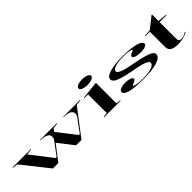

<svg xmlns="http://www.w3.org/2000/svg" viewBox="270 -1995 3280 3280"><g transform="rotate(-45 1910.0 -354.5)"><path d="M966 -433 1231 -93H1257L1429 -328Q1439 -341 1444.5 -357.5Q1450 -374 1450 -392Q1450 -414 1439.5 -432Q1429 -450 1406.5 -463Q1384 -476 1348.5 -483Q1313 -490 1264 -490V-500H1668V-490L1570 -480L1205 0H1073L851 -287ZM514 0 133 -480 38 -490V-500H483V-490L373 -481L673 -93H698L871 -328Q881 -341 886 -357.5Q891 -374 891 -392Q891 -414 880.5 -432Q870 -450 847.5 -463Q825 -476 790 -483Q755 -490 706 -490V-500H1110V-490L1012 -480L646 0Z M1942 -590Q1897 -590 1862.5 -598.5Q1828 -607 1808.5 -622.5Q1789 -638 1789 -657Q1789 -677 1808.5 -692Q1828 -707 1862.5 -715.5Q1897 -724 1942 -724Q1988 -724 2022.5 -715.5Q2057 -707 2076.5 -692Q2096 -677 2096 -657Q2096 -638 2076.5 -622.5Q2057 -607 2022.5 -598.5Q1988 -590 1942 -590ZM1750 0V-10L1834 -20V-470H1745V-481L2068 -515V-20L2152 -10V0Z M2697 15Q2587 15 2506 8.5Q2425 2 2372 -12Q2319 -26 2293 -46.5Q2267 -67 2267 -94Q2267 -118 2289.5 -133Q2312 -148 2349 -155.5Q2386 -163 2426 -163Q2468 -163 2501.5 -155.5Q2535 -148 2556 -135.5Q2577 -123 2577 -106Q2577 -93 2566.5 -83Q2556 -73 2536 -64Q2506 -53 2493.5 -45.5Q2481 -38 2481 -32Q2481 -24 2506.5 -16Q2532 -8 2580.5 -2.5Q2629 3 2696 3Q2779 3 2841.5 -8.5Q2904 -20 2938.5 -42Q2973 -64 2973 -98Q2973 -121 2941 -140.5Q2909 -160 2834 -180Q2759 -200 2630 -223Q2500 -248 2423.5 -272Q2347 -296 2314.5 -323Q2282 -350 2282 -382Q2282 -444 2397 -479.5Q2512 -515 2720 -515Q2843 -515 2935 -501Q3027 -487 3078.5 -461.5Q3130 -436 3130 -400Q3130 -380 3108.5 -366.5Q3087 -353 3053 -346.5Q3019 -340 2980 -340Q2950 -340 2920.5 -344Q2891 -348 2867.5 -355.5Q2844 -363 2830 -374Q2816 -385 2816 -399Q2816 -422 2867 -445Q2891 -455 2900 -461Q2909 -467 2909 -472Q2909 -477 2894.5 -483Q2880 -489 2855 -493.5Q2830 -498 2799 -500.5Q2768 -503 2734 -503Q2645 -503 2580 -493Q2515 -483 2480.5 -463.5Q2446 -444 2446 -416Q2446 -392 2478.5 -371Q2511 -350 2577.5 -331.5Q2644 -313 2743 -295Q2892 -267 2980 -242Q3068 -217 3106.5 -191Q3145 -165 3145 -134Q3145 -99 3115.5 -71Q3086 -43 3028 -24Q2970 -5 2887 5Q2804 15 2697 15Z M3533 15Q3433 15 3385 -16Q3337 -47 3337 -113V-480H3227V-490L3356 -500L3561 -664H3571V-507L3740 -490V-480H3571V-78Q3571 -43 3586.5 -28Q3602 -13 3632 -13Q3668 -13 3698.5 -25.5Q3729 -38 3762 -57L3765 -45Q3750 -34 3722.5 -23.5Q3695 -13 3662 -4Q3629 5 3595 10Q3561 15 3533 15Z"/></g></svg>

Font: Kalnia Expanded
Style: Regular
Weight: 400
Width: 7
Designer: Frida Medrano
Foundry: Frida Medrano
Version: Version 1.105